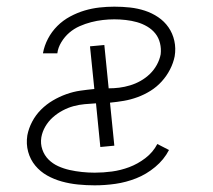

<svg xmlns="http://www.w3.org/2000/svg" viewBox="-20 -548 640 576"><path d="M264 8Q239 8 214 5.5Q189 3 165.5 -3.5Q142 -10 121.5 -21.5Q101 -33 86 -51Q71 -69 64.5 -92.5Q58 -116 62 -142Q66 -163 76.5 -183Q87 -203 103 -219Q119 -235 138.5 -246.5Q158 -258 179 -265.5Q200 -273 221 -276Q242 -279 263 -281L250 -409L293 -413L306 -283Q322 -283 338 -285Q354 -287 370.5 -292Q387 -297 402 -305.5Q417 -314 429.5 -326Q442 -338 450.5 -353.5Q459 -369 462 -385Q464 -402 460 -418.5Q456 -435 446 -447.5Q436 -460 421.5 -468.5Q407 -477 391 -481.5Q375 -486 357.5 -488Q340 -490 323 -490Q306 -490 288.5 -488Q271 -486 253.5 -481.5Q236 -477 219 -469.5Q202 -462 188 -450Q174 -438 164 -421.5Q154 -405 152 -388Q152 -388 152 -388Q152 -388 152 -388H109Q109 -388 109 -388.5Q109 -389 109 -389Q113 -411 124 -432Q135 -453 152 -470Q169 -487 190.5 -498.5Q212 -510 234 -516.5Q256 -523 278.5 -525.5Q301 -528 323 -528Q347 -528 370 -525.5Q393 -523 414.5 -516Q436 -509 454.5 -496.5Q473 -484 485.5 -466Q498 -448 503 -425.5Q508 -403 504 -379Q500 -359 490 -339.5Q480 -320 465 -303.5Q450 -287 431.5 -275.5Q413 -264 392.5 -256.5Q372 -249 351.5 -245.5Q331 -242 310 -240L323 -111L281 -107L268 -238Q251 -237 234 -235.5Q217 -234 200.5 -229.5Q184 -225 168 -216.5Q152 -208 138.5 -196Q125 -184 116 -168.5Q107 -153 104 -136Q101 -117 107 -99.5Q113 -82 125.5 -69.5Q138 -57 154.5 -49.5Q171 -42 189 -38Q207 -34 226 -32Q245 -30 264 -30Q290 -30 316 -33.5Q342 -37 367.5 -46.5Q393 -56 416 -73.5Q439 -91 452 -116L487 -98Q472 -69 445.5 -47Q419 -25 388.5 -13Q358 -1 326.5 3.5Q295 8 264 8Z"/></svg>

Font: Iosevka SS04 XLt Ex
Style: Italic
Weight: 200
Width: 7
Italic angle: -9°
Monospace: yes
Designer: Belleve Invis
Foundry: Belleve Invis
Version: Version 19.0.0; ttfautohint (v1.8.4)